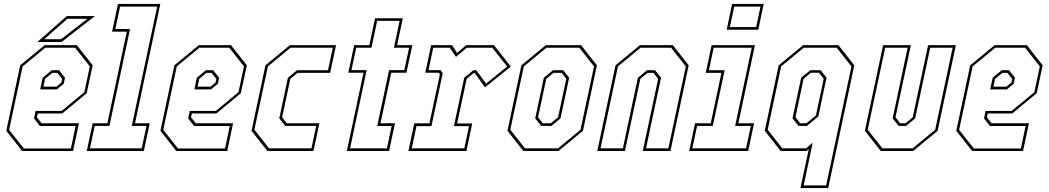

<svg xmlns="http://www.w3.org/2000/svg" viewBox="-20 -770 5348 979"><path d="M371.5 -540 452.5 -437 422 -294.5 297.5 -191.5H172.5L168 -172L192 -141.5H382.5L352.5 0H93L12 -103L83 -437L208 -540ZM363 -526.5H210.5L95.5 -431.5L26.5 -108L101.5 -13H341.5L365.5 -127.5H183.5L153.5 -166L161.5 -204.5H294.5L410 -300L438 -431.5ZM281 -412 311.5 -373.5 305 -343 270 -314H185L197.5 -373.5L244 -412ZM272.5 -398.5H247L210 -368L201.5 -328H267.5L293 -349L297 -368ZM170.5 -556 320.5 -688H464L294 -556ZM205.5 -570H291.5L425.5 -674H323.5Z M422.5 0 452.5 -141.5H527.5L626.5 -608.5H551.5L581.5 -750H797.5L668.5 -141.5H743.5L713.5 0ZM438.5 -13.5H702.5L727 -128H652L781.5 -736.5H592.5L568 -622H643L538 -128H463Z M1157.5 -540 1238.5 -437 1208 -294.5 1083.5 -191.5H958.5L954 -172L978 -141.5H1168.5L1138.5 0H879L798 -103L869 -437L994 -540ZM1149 -526.5H996.5L881.5 -431.5L812.5 -108L887.5 -13H1127.5L1151.5 -127.5H969.5L939.5 -166L947.5 -204.5H1080.5L1196 -300L1224 -431.5ZM1067 -412 1097.5 -373.5 1091 -343 1056 -314H971L983.5 -373.5L1030 -412ZM1058.5 -398.5H1033L996 -368L987.5 -328H1053.5L1079 -349L1083 -368Z M1343.5 0 1262.5 -103 1333.5 -437 1458.5 -540H1693.5L1663.5 -398.5H1497.5L1460.5 -368L1418.5 -172L1442.5 -141.5H1608.5L1578.5 0ZM1352 -13.5H1568L1592.5 -128H1434.5L1404 -166.5L1448 -373.5L1494.5 -412H1652.5L1677 -526.5H1461L1346 -431.5L1277 -108.5Z M1748.5 0 1833.5 -399H1756L1786 -540H1863.5L1892.5 -677H2034L2005 -540H2082.5L2052.5 -399H1975L1920 -141.5H1994L1964 0ZM1765 -13.5H1953L1977 -127.5H1903.5L1964 -412.5H2041.5L2066 -526.5H1988.5L2017.5 -663.5H1903L1874 -526.5H1796.5L1772 -412.5H1849.5Z M2062.5 0 2092.5 -141H2169.5L2223 -391.5L2217 -399H2148.5L2178.5 -540H2285L2310.5 -500L2357.5 -540H2498.5L2584.5 -430.5L2453 -324.5L2400 -398.5H2396.5L2359.5 -368L2311 -140.5H2388L2358 0ZM2079.5 -13.5H2347.5L2371.5 -127H2294.5L2347 -373.5L2393.5 -412H2408.5L2458.5 -343.5L2566 -431L2490 -526.5H2360L2305 -480L2273.5 -526.5H2189L2165 -412.5H2226L2237.5 -397L2180 -127H2103.5Z M2648.5 0 2567.5 -103 2638.5 -437 2763.5 -540H2942.5L3023.5 -437L2952.5 -103L2827.5 0ZM2657 -13.5H2825L2940 -108.5L3009 -431.5L2934 -526.5H2766L2651 -431.5L2582 -108.5ZM2739.5 -128 2709 -166.5 2753 -373.5 2799.5 -412H2851.5L2882 -373.5L2838 -166.5L2791.5 -128ZM2747.5 -141.5H2788.5L2825.5 -172L2867.5 -368L2843.5 -398.5H2802.5L2765.5 -368L2723.5 -172Z M3025.5 0 3118.5 -437 3243.5 -540H3410.5L3491.5 -437L3398.5 0H3257.5L3336 -368L3312 -398.5H3282L3245 -368L3166.5 0ZM3042 -13.5H3156L3232.5 -373.5L3279 -412H3320L3350.5 -373.5L3274 -13.5H3388L3477 -431.5L3402 -526.5H3246L3131 -431.5Z M3685.5 -618.5 3713 -750H3874L3846.5 -618.5ZM3701.5 -632H3835.5L3858 -736.5H3724ZM3494 0 3524 -141.5H3604L3658.5 -398.5H3578.5L3608.5 -540H3829.5L3745 -141.5H3825L3795 0ZM3510 -13.5H3784L3808.5 -128H3728.5L3813 -526.5H3619L3595 -412H3675L3614.5 -128H3534.5Z M4203 189H4061.5L4104 -10L4092 0H3960.5L3879.5 -103L3950.5 -437L4075.5 -540H4255L4336 -437ZM4192.5 175.5 4321.5 -431.5 4246.5 -526.5H4078L3963 -431.5L3894.5 -108.5L3969 -13.5H4089.5L4124 -42.5L4078 175.5ZM4094.5 -128H4051.5L4021 -166.5L4065 -374L4112 -412H4164.5L4194.5 -374L4152.5 -176ZM4092 -141.5 4140.5 -181.5 4180 -368 4156 -399H4114.5L4077.5 -368L4036 -172L4060 -141.5Z M4471 0 4390 -103 4483 -540H4624.5L4546 -172L4570 -141.5H4597L4634 -172L4712.5 -540H4854L4761 -103L4636 0ZM4479.5 -13.5H4633.5L4748.5 -108.5L4837.5 -526.5H4723L4646.5 -166.5L4600 -128H4562L4531.5 -166.5L4608 -526.5H4493.5L4404.5 -108.5Z M5215.5 -540 5296.5 -437 5266 -294.5 5141.5 -191.5H5016.5L5012 -172L5036 -141.5H5226.5L5196.5 0H4937L4856 -103L4927 -437L5052 -540ZM5207 -526.5H5054.5L4939.5 -431.5L4870.5 -108L4945.5 -13H5185.5L5209.5 -127.5H5027.5L4997.5 -166L5005.5 -204.5H5138.5L5254 -300L5282 -431.5ZM5125 -412 5155.5 -373.5 5149 -343 5114 -314H5029L5041.5 -373.5L5088 -412ZM5116.5 -398.5H5091L5054 -368L5045.5 -328H5111.5L5137 -349L5141 -368Z"/></svg>

Font: Tourney Condensed Thin
Style: Italic
Weight: 100
Width: 3
Italic angle: -12°
Designer: Tyler Finck
Foundry: Etcetera Type Co
Version: Version 1.010; ttfautohint (v1.8.3)